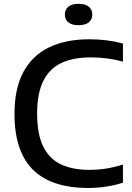

<svg xmlns="http://www.w3.org/2000/svg" viewBox="-20 -950 674 980"><path d="M428 9.5Q341.5 9.5 272.2 -11.8Q203 -33 154.2 -78Q105.5 -123 79.8 -195Q54 -267 54 -368.5Q54 -498 99.2 -582.2Q144.5 -666.5 229.8 -708Q315 -749.5 435.5 -749.5Q482.5 -749.5 524.5 -744.2Q566.5 -739 607.5 -728V-635.5Q568 -646.5 526.8 -651.8Q485.5 -657 442.5 -657Q353 -657 292.2 -628Q231.5 -599 200.5 -536Q169.5 -473 169.5 -370.5Q169.5 -264.5 201 -201.5Q232.5 -138.5 291.8 -110.8Q351 -83 435.5 -83Q480 -83 521.2 -89.5Q562.5 -96 607.5 -110V-17.5Q567.5 -4.5 522.2 2.5Q477 9.5 428 9.5ZM381 -821.5Q346 -821.5 328.5 -836.2Q311 -851 311 -875.5Q311 -900.5 328.5 -915.5Q346 -930.5 381 -930.5Q416 -930.5 433.5 -915.5Q451 -900.5 451 -875.5Q451 -851 433.5 -836.2Q416 -821.5 381 -821.5Z"/></svg>

Font: Encode Sans SemiExpanded Medium
Style: Regular
Weight: 500
Width: 6
Designer: Multiple Designers
Foundry: Impallari Type
Version: Version 3.002